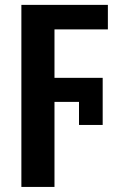

<svg xmlns="http://www.w3.org/2000/svg" viewBox="-20 -548 492 776"><path d="M299.3 -43V-136.2H200.2V207.5H66.4V-528.3H416V-429.2H200.2V-233.4H395V-43Z"/></svg>

Font: Liberation Sans
Style: Bold
Weight: 700
Designer: Steve Matteson
Foundry: Ascender Corporation
Version: Version 2.1.5